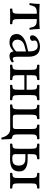

<svg xmlns="http://www.w3.org/2000/svg" viewBox="1090 -1569 609 2829"><g transform="rotate(90 1394.5 -154.5)"><path d="M182 -122C182 -39 171 -34 110 -31C104 -25 104 -4 110 2C149 1 189 0 222 0C256 0 295 1 333 2C339 -4 339 -25 333 -31C272 -34 261 -39 261 -122V-392H278C359 -392 375 -364 392 -283C405 -283 418 -287 418 -287C412 -333 408 -377 407 -435C384 -433 309 -429 259 -429H184C134 -429 78 -432 38 -435C37 -377 33 -333 26 -287C26 -287 40 -283 53 -283C70 -364 85 -392 167 -392H182Z M738 -48C744 -17 755 10 805 10C843 10 879 -7 900 -27C898 -39 894 -48 883 -54C876 -48 859 -38 846 -38C817 -38 816 -77 816 -123V-270C816 -412 738 -439 665 -439C583 -439 500 -385 500 -328C500 -304 512 -292 535 -292C564 -292 582 -313 582 -326C582 -333 581 -340 579 -344C578 -347 577 -353 577 -364C577 -395 619 -406 657 -406C691 -406 738 -389 738 -276C738 -269 735 -265 732 -264L646 -243C550 -219 481 -166 481 -98C481 -16 537 10 607 10C642 10 672 2 716 -32L736 -48ZM738 -233V-101C738 -88 732 -81 724 -75C698 -54 664 -31 636 -31C586 -31 564 -71 564 -102C564 -147 585 -193 659 -212Z M1381 -307C1381 -390 1392 -393 1453 -398C1459 -404 1459 -425 1453 -431C1418 -429 1374 -429 1341 -429C1313 -429 1273 -430 1234 -431C1228 -425 1228 -404 1234 -398C1295 -394 1302 -390 1302 -307V-242H1088V-307C1088 -390 1095 -393 1156 -398C1162 -404 1162 -425 1156 -431C1118 -430 1080 -429 1048 -429C1018 -429 977 -430 937 -431C931 -425 931 -404 937 -398C998 -394 1009 -390 1009 -307V-122C1009 -39 998 -36 937 -31C931 -25 931 -4 937 2C977 1 1017 0 1049 0C1081 0 1120 1 1156 2C1162 -4 1162 -25 1156 -31C1095 -35 1088 -39 1088 -122V-209H1302V-122C1302 -39 1295 -36 1234 -31C1228 -25 1228 -4 1234 2C1270 1 1307 0 1342 0C1372 0 1414 1 1453 2C1459 -4 1459 -25 1453 -31C1392 -35 1381 -39 1381 -122Z M1713 -39C1676 -39 1670 -50 1670 -90V-307C1670 -389 1680 -394 1732 -398C1737 -404 1737 -425 1732 -431C1707 -430 1670 -429 1630 -429C1590 -429 1555 -430 1527 -431C1522 -425 1522 -404 1527 -398C1582 -394 1591 -389 1591 -307V-122C1591 -40 1578 -35 1523 -31C1517 -25 1517 -4 1523 2C1553 1 1591 0 1631 0H1883C1967 0 1996 80 2009 129C2018 131 2027 131 2035 128L2029 -5C2028 -23 2013 -28 1999 -31C1976 -36 1960 -42 1960 -122V-307C1960 -389 1973 -394 2028 -398C2034 -404 2034 -425 2028 -431C1998 -430 1960 -429 1920 -429C1880 -429 1850 -430 1820 -431C1814 -425 1814 -404 1820 -398C1871 -393 1881 -389 1881 -307V-90C1881 -59 1878 -39 1839 -39Z M2251 -306C2251 -390 2262 -393 2323 -398C2329 -404 2329 -425 2323 -431C2289 -430 2255 -429 2211 -429C2168 -429 2133 -430 2100 -431C2094 -425 2094 -404 2100 -398C2161 -394 2172 -390 2172 -307V-122C2172 -39 2161 -36 2100 -31C2094 -25 2094 -4 2100 2C2133 1 2168 0 2212 0C2253 0 2275 2 2316 2C2439 2 2506 -29 2506 -136C2506 -230 2424 -257 2323 -257H2251ZM2682 -307C2682 -390 2693 -393 2754 -398C2760 -404 2760 -425 2754 -431C2720 -430 2686 -429 2642 -429C2599 -429 2564 -430 2531 -431C2525 -425 2525 -404 2531 -398C2592 -394 2603 -390 2603 -307V-122C2603 -39 2592 -36 2531 -31C2525 -25 2525 -4 2531 2C2564 1 2599 0 2643 0C2686 0 2722 1 2754 2C2760 -4 2760 -25 2754 -31C2693 -35 2682 -39 2682 -122ZM2420 -126C2420 -44 2370 -31 2317 -31C2268 -31 2251 -41 2251 -76V-224H2322C2397 -224 2420 -179 2420 -126Z"/></g></svg>

Font: Libertinus Math
Style: Regular
Weight: 400
Designer: Philipp H. Poll, Khaled Hosny
Foundry: Caleb Maclennan
Version: Version 7.050;RELEASE